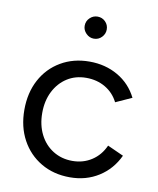

<svg xmlns="http://www.w3.org/2000/svg" viewBox="-82 -781 706 857"><g transform="rotate(10 270.5 -352.0)"><path d="M293 12Q219 12 162 -21.5Q105 -55 73 -114Q41 -173 41 -250Q41 -327 72.5 -386Q104 -445 161 -478.5Q218 -512 291 -512Q363 -512 420 -479Q477 -446 507 -386L434 -353Q414 -393 376 -415.5Q338 -438 289 -438Q240 -438 202.5 -414Q165 -390 143.5 -347.5Q122 -305 122 -250Q122 -195 143.5 -152.5Q165 -110 203.5 -86Q242 -62 291 -62Q340 -62 378.5 -87Q417 -112 437 -157L510 -124Q480 -60 423 -24Q366 12 293 12ZM291 -616Q271 -616 256 -631Q241 -646 241 -666Q241 -687 256 -701.5Q271 -716 291 -716Q312 -716 326.5 -701.5Q341 -687 341 -666Q341 -646 326.5 -631Q312 -616 291 -616Z"/></g></svg>

Font: Figtree
Style: Regular
Weight: 400
Designer: Erik Kennedy
Foundry: Erik Kennedy
Version: Version 2.002